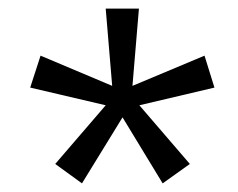

<svg xmlns="http://www.w3.org/2000/svg" viewBox="-20 -516 552 445"><path d="M357 -91 264 -244 170 -91 108 -136 225 -272 50 -313 74 -387 240 -317 225 -496H302L287 -317L454 -387L477 -313L303 -272L420 -136Z"/></svg>

Font: Genos Thin SemiBold
Style: Regular
Weight: 600
Version: Version 1.010